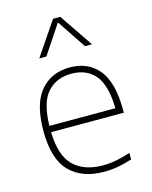

<svg xmlns="http://www.w3.org/2000/svg" viewBox="-121 -887 769 974"><g transform="rotate(-15 263.0 -399.5)"><path d="M305 9Q188.5 9 123.8 -57Q59 -123 59 -270Q59 -413.5 116.8 -480.8Q174.5 -548 271 -548Q368 -548 422.5 -480.8Q477 -413.5 477 -270V-255H95Q98 -130.5 153.5 -77.2Q209 -24 307 -24Q340.5 -24 375.8 -30.8Q411 -37.5 451.5 -50.5V-16.5Q375 9 305 9ZM271 -515Q191 -515 144.2 -462.5Q97.5 -410 95 -288H441.5Q439 -409.5 394.8 -462.2Q350.5 -515 271 -515ZM134 -632 253.5 -808H291.5L411 -632H374L272.5 -784L171.5 -632Z"/></g></svg>

Font: Encode Sans SmExp Th
Style: Regular
Weight: 100
Width: 6
Designer: Multiple Designers
Foundry: Impallari Type
Version: Version 3.002; ttfautohint (v1.8.3) -l 8 -r 50 -G 200 -x 14 